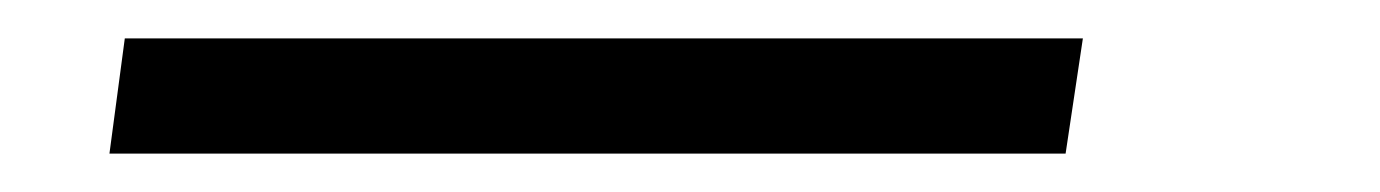

<svg xmlns="http://www.w3.org/2000/svg" viewBox="-20 44 719 100"><path d="M544 64 535 124H37L45 64Z"/></svg>

Font: Chivo
Style: Italic
Weight: 400
Italic angle: -8.05°
Designer: Hector Gatti
Foundry: Omnibus-Type
Version: Version 1.007